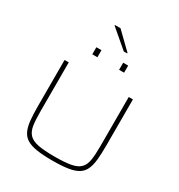

<svg xmlns="http://www.w3.org/2000/svg" viewBox="-249 -1264 1333 1433"><g transform="rotate(30 417.5 -547.0)"><path d="M419 8Q337 8 283 -0.5Q229 -9 197 -29Q165 -49 149 -84Q133 -119 128 -170.5Q123 -222 123 -294V-688H159V-264Q159 -192 166 -146Q173 -100 198 -73.5Q223 -47 275 -36.5Q327 -26 418 -26Q509 -26 561 -36.5Q613 -47 637.5 -73.5Q662 -100 669 -146Q676 -192 676 -264V-688H712V-294Q712 -222 707 -170.5Q702 -119 686.5 -84Q671 -49 639 -29Q607 -9 553.5 -0.5Q500 8 419 8ZM281 -828V-889H325V-828ZM512 -828V-889H555V-828ZM474 -964 318 -1097V-1102H366L503 -969V-964Z"/></g></svg>

Font: Saira Expanded Thin
Style: Regular
Weight: 250
Width: 7
Designer: Hector Gatti with collaboration of the Omnibus-Type team
Foundry: Omnibus-Type
Version: Version 1.101